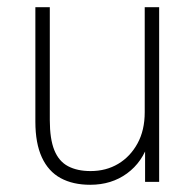

<svg xmlns="http://www.w3.org/2000/svg" viewBox="-20 -504 540 532"><path d="M230 8Q182 8 148 -10.5Q114 -29 96 -68Q78 -107 78 -167V-484H118V-171Q118 -119 130.5 -88Q143 -57 168.5 -43.5Q194 -30 231 -30Q274 -30 307.5 -50Q341 -70 361 -106.5Q381 -143 381 -193V-484H421V0H382V-110H392Q375 -55 332 -23.5Q289 8 230 8Z"/></svg>

Font: Nunito Sans 12pt ExtraLight SemiCondensed
Style: Regular
Weight: 200
Width: 4
Version: Version 3.101;gftools[0.9.27]